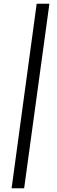

<svg xmlns="http://www.w3.org/2000/svg" viewBox="-20 -845 304 1026"><path d="M109 161 244 -825H176L42 161Z"/></svg>

Font: United Sans
Style: Italic
Weight: 400
Italic angle: -8°
Designer: Pablo Impallari, Rodrigo Fuenzalida (Modified by Dan O. Williams)
Version: Version 1.000;PS 001.000;hotconv 1.0.88;makeotf.lib2.5.64775